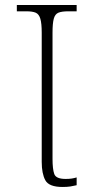

<svg xmlns="http://www.w3.org/2000/svg" viewBox="-20 -734 374 764"><path d="M229 10Q175 10 160.5 -16.5Q146 -43 146 -90V-604Q146 -641 140.5 -659.5Q135 -678 122 -683.5Q109 -689 85 -689H47V-714H285V-689H252Q226 -689 212.5 -683.5Q199 -678 194 -659.5Q189 -641 189 -604V-102Q189 -61 196 -41.5Q203 -22 241 -22Q255 -22 265 -23.5Q275 -25 285 -28V3Q273 6 260 8Q247 10 229 10Z"/></svg>

Font: Noto Serif ExtraLight
Style: Regular
Weight: 200
Designer: Monotype Design Team
Foundry: Monotype Imaging Inc.
Version: Version 2.015; ttfautohint (v1.8.4.7-5d5b)